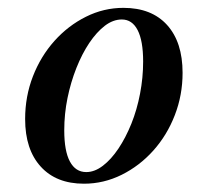

<svg xmlns="http://www.w3.org/2000/svg" viewBox="-20 -447 518 479"><path d="M189.5 11.3Q120.2 11.3 81.5 -31.5Q42.7 -74.2 42.7 -150Q42.7 -206.5 62.1 -256.5Q81.5 -306.5 115.7 -344.8Q150 -383.1 194.4 -405.2Q238.7 -427.4 287.9 -427.4Q358.1 -427.4 396.8 -384.7Q435.5 -341.9 435.5 -265.3Q435.5 -209.7 416.1 -159.7Q396.8 -109.7 362.5 -71.4Q328.2 -33.1 283.5 -10.9Q238.7 11.3 189.5 11.3ZM195.2 -17.7Q216.1 -17.7 236.7 -33.5Q257.3 -49.2 275.4 -76.2Q293.5 -103.2 307.7 -138.3Q321.8 -173.4 329.4 -213.3Q337.1 -253.2 337.1 -293.5Q337.1 -345.2 323.4 -371.8Q309.7 -398.4 283.9 -398.4Q262.1 -398.4 241.5 -382.7Q221 -366.9 202.8 -339.9Q184.7 -312.9 170.6 -277.4Q156.5 -241.9 148.4 -202.4Q140.3 -162.9 140.3 -121.8Q140.3 -70.2 154.4 -44Q168.5 -17.7 195.2 -17.7Z"/></svg>

Font: Playfair 5pt SemiExpanded Light SemiBold
Style: Italic
Weight: 600
Italic angle: -15.6°
Version: Version 2.001;gftools[0.9.30]